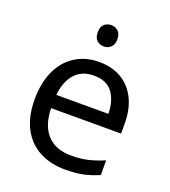

<svg xmlns="http://www.w3.org/2000/svg" viewBox="-136 -837 837 946"><g transform="rotate(20 282.0 -363.5)"><path d="M292 -546Q361 -546 410.5 -516Q460 -486 486.5 -431.5Q513 -377 513 -304V-251H146Q148 -160 192.5 -112.5Q237 -65 317 -65Q368 -65 407.5 -74.5Q447 -84 489 -102V-25Q448 -7 408 1.5Q368 10 313 10Q237 10 178.5 -21Q120 -52 87.5 -113.5Q55 -175 55 -264Q55 -352 84.5 -415Q114 -478 167.5 -512Q221 -546 292 -546ZM291 -474Q228 -474 191.5 -433.5Q155 -393 148 -321H421Q420 -389 389 -431.5Q358 -474 291 -474ZM286 -737Q306 -737 321.5 -723.5Q337 -710 337 -681Q337 -653 321.5 -639Q306 -625 286 -625Q264 -625 249 -639Q234 -653 234 -681Q234 -710 249 -723.5Q264 -737 286 -737Z"/></g></svg>

Font: Noto Sans Avestan
Style: Regular
Weight: 400
Designer: Monotype Design Team
Foundry: Monotype Imaging Inc.
Version: Version 2.003; ttfautohint (v1.8.4.7-5d5b)